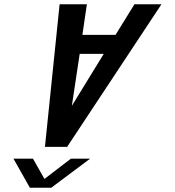

<svg xmlns="http://www.w3.org/2000/svg" viewBox="-20 -878 818 898"><path d="M735.1 -858H608.8L520.4 -715H365.4L386.3 -858H258.8L190.2 -191H293.9ZM465.2 -626 316.1 -383 352.7 -626ZM187.9 -41 134.2 -136H42.9L119.7 0H219.7L401.7 -136H311.7Z"/></svg>

Font: Din Kursivschrift
Style: Extended Italic
Weight: 400
Version: Version 1.089